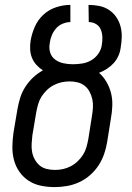

<svg xmlns="http://www.w3.org/2000/svg" viewBox="-20 -755 540 783"><path d="M203 8Q175 8 147.5 2.5Q120 -3 97.5 -17.5Q75 -32 59.5 -54Q44 -76 37 -102.5Q30 -129 30.5 -157.5Q31 -186 35 -214L51 -309Q55 -332 62 -355Q69 -378 82.5 -399.5Q96 -421 114.5 -438.5Q133 -456 155 -468Q141 -477 129 -490Q117 -503 110.5 -519Q104 -535 103 -553.5Q102 -572 105 -590Q110 -619 122.5 -647Q135 -675 157.5 -695.5Q180 -716 209 -725.5Q238 -735 267 -735V-665Q252 -665 236 -658.5Q220 -652 209 -639.5Q198 -627 191.5 -611.5Q185 -596 183 -580V-579Q179 -559 184.5 -541Q190 -523 205 -512Q220 -501 239 -497Q258 -493 277 -493Q296 -493 315 -496Q334 -499 351 -508.5Q368 -518 380 -534.5Q392 -551 395 -570V-571Q398 -587 397.5 -603.5Q397 -620 391 -634.5Q385 -649 371.5 -657Q358 -665 342 -665L341 -735Q364 -735 385.5 -730.5Q407 -726 424.5 -714.5Q442 -703 454 -685.5Q466 -668 471.5 -647.5Q477 -627 476.5 -604.5Q476 -582 472 -560Q470 -543 462.5 -526.5Q455 -510 443 -497Q431 -484 415.5 -474Q400 -464 384 -458Q402 -442 414.5 -420.5Q427 -399 433 -374.5Q439 -350 438 -323.5Q437 -297 432 -270L417 -176Q413 -151 404.5 -126.5Q396 -102 381.5 -80Q367 -58 347 -40.5Q327 -23 303 -12Q279 -1 253.5 3.5Q228 8 203 8ZM204 -62Q221 -62 237 -65.5Q253 -69 268.5 -77Q284 -85 297 -97.5Q310 -110 319 -124.5Q328 -139 332.5 -155Q337 -171 340 -187L355 -282Q358 -299 359 -316.5Q360 -334 356.5 -350Q353 -366 345.5 -380.5Q338 -395 325.5 -405Q313 -415 297 -419Q281 -423 264 -423Q247 -423 231 -419.5Q215 -416 199.5 -408Q184 -400 171 -387.5Q158 -375 149 -360.5Q140 -346 135.5 -330Q131 -314 128 -298L112 -203Q110 -186 109 -168.5Q108 -151 111 -135Q114 -119 122 -104.5Q130 -90 142 -80Q154 -70 170.5 -66Q187 -62 204 -62Z"/></svg>

Font: Iosevka Algr
Style: Italic
Weight: 400
Italic angle: -9°
Monospace: yes
Designer: Belleve Invis
Foundry: Belleve Invis
Version: Version 26.0.2; ttfautohint (v1.8.3)